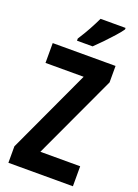

<svg xmlns="http://www.w3.org/2000/svg" viewBox="-172 -1004 773 1074"><g transform="rotate(20 214.0 -466.5)"><path d="M407 0H23V-98L254 -596H27V-714H401V-616L170 -119H407ZM381 -924Q368 -905 344 -878Q320 -851 293 -823Q266 -795 243 -773H150V-786Q176 -826 196 -862.5Q216 -899 232 -933H381Z"/></g></svg>

Font: Noto Sans Thai ExtCond
Style: Bold
Weight: 700
Width: 2
Designer: Monotype Design Team
Foundry: Monotype Imaging Inc.
Version: Version 2.002; ttfautohint (v1.8.4.7-5d5b)